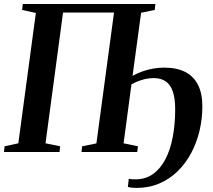

<svg xmlns="http://www.w3.org/2000/svg" viewBox="-21 -763 1068 964"><path d="M664.5 180.5Q653 180.5 641 179.2Q629 178 621 175.5L625.5 135Q632.5 136.5 641.8 137Q651 137.5 659 137.5Q710 137.5 747.5 110.5Q785 83.5 809.8 35.8Q834.5 -12 846.5 -76Q858.5 -140 858.5 -214Q858.5 -271 846 -305.5Q833.5 -340 809.5 -355.5Q785.5 -371 750.5 -371Q730 -371 709.5 -366.5Q689 -362 671 -354.8Q653 -347.5 639 -339.5L599.5 -43.5L671.5 -28.5L668 0H388L391.5 -28.5L463 -43L551.5 -700H295.5L207.5 -43.5L281 -28.5L278 0H-1L2 -28.5L71 -43.5L159 -698L90 -713L93.5 -743H759L756 -713L687.5 -699L644.5 -382Q668.5 -395.5 695 -404.8Q721.5 -414 748.8 -418.8Q776 -423.5 802.5 -423.5Q866 -423.5 908.8 -401.8Q951.5 -380 973.2 -336.8Q995 -293.5 995 -229Q995 -166.5 980.8 -106.5Q966.5 -46.5 939 5.2Q911.5 57 871.2 96.5Q831 136 779 158.2Q727 180.5 664.5 180.5Z"/></svg>

Font: Merriweather 96pt SemiBold
Style: Italic
Weight: 600
Italic angle: -7.8°
Version: Version 2.101